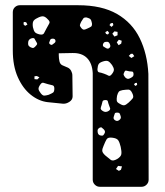

<svg xmlns="http://www.w3.org/2000/svg" viewBox="-20 -591 630 735"><path d="M205 -387V-380Q205 -368 207.5 -356.5Q210 -345 219 -341L240 -332Q248 -328 252.5 -319.5Q257 -311 257 -302L258 -222Q258 -209 245.5 -201Q233 -193 221 -194L162 -200Q128 -204 97.5 -228.5Q67 -253 48 -296Q29 -339 29 -398V-544Q29 -556 37 -563.5Q45 -571 56 -571H279Q370 -571 428 -537.5Q486 -504 515 -444.5Q544 -385 548 -308L549 97Q549 108 541 116Q533 124 522 124H362Q351 124 343 116Q335 108 335 97V-311Q333 -349 313 -369Q293 -389 257 -388ZM163 -517Q153 -528 144.5 -528.5Q136 -529 123 -522Q110 -516 107 -508.5Q104 -501 106 -487Q109 -473 114 -467.5Q119 -462 133 -459Q145 -457 148.5 -464Q152 -471 158 -482Q164 -494 168.5 -501Q173 -508 163 -517ZM312 -524Q302 -525 299 -520.5Q296 -516 291 -508Q287 -500 286 -495.5Q285 -491 291 -484Q297 -477 302 -477.5Q307 -478 315 -482Q324 -486 328.5 -489Q333 -492 332 -502Q330 -513 326.5 -517Q323 -521 312 -524ZM80 -506 71 -507 70 -498 76 -492 85 -497ZM412 -503 404 -502 399 -495 407 -488 414 -495ZM392 -473 383 -468 386 -461 393 -459 398 -465ZM430 -469 418 -471 410 -462 418 -451 430 -456ZM117 -434Q114 -440 112 -443Q110 -446 103 -445Q90 -442 88 -431Q87 -422 88.5 -418Q90 -414 97 -410Q105 -406 109 -408Q113 -410 118 -416Q123 -421 122 -424.5Q121 -428 117 -434ZM192 -437Q190 -443 182 -443Q174 -443 172 -438Q170 -432 168.5 -428.5Q167 -425 172 -421Q177 -418 180 -420Q183 -422 188 -426Q194 -430 192 -437ZM446 -435 435 -439 427 -429 434 -418 444 -424ZM401 -421Q397 -432 389 -431Q382 -431 379 -429Q376 -427 374 -421Q373 -415 376 -413Q379 -411 384 -408Q393 -402 398 -407Q405 -412 401 -421ZM488 -385H481L473 -377L483 -369L494 -376ZM409 -342Q401 -353 394.5 -356.5Q388 -360 375 -356Q362 -352 358 -346Q354 -340 353 -326Q353 -315 360 -314Q367 -313 378 -309Q389 -305 395 -301.5Q401 -298 408 -307Q416 -317 416 -324Q416 -331 409 -342ZM491 -310Q490 -317 485.5 -317Q481 -317 475 -318Q468 -319 463.5 -320.5Q459 -322 456 -315Q452 -308 453.5 -304Q455 -300 460 -294Q466 -289 470 -289Q474 -289 481 -293Q487 -296 489.5 -299.5Q492 -303 491 -310ZM121 -300 112 -299V-288L123 -287L131 -295ZM188 -252Q188 -263 181 -264.5Q174 -266 163 -269Q153 -272 146.5 -274Q140 -276 134 -267Q127 -257 127.5 -250.5Q128 -244 136 -234Q143 -225 149 -225Q155 -225 166 -228Q178 -233 183 -236.5Q188 -240 188 -252ZM504 -274 497 -273 493 -268 498 -262 505 -266ZM486 -235Q480 -248 471.5 -248Q463 -248 449 -246Q438 -244 434.5 -239.5Q431 -235 428 -224Q426 -212 427 -205.5Q428 -199 438 -194Q449 -187 455.5 -188Q462 -189 472 -198Q483 -208 488 -214.5Q493 -221 486 -235ZM397 -189Q394 -197 393 -202.5Q392 -208 384 -208Q374 -208 372.5 -202.5Q371 -197 369 -189Q366 -181 365.5 -176.5Q365 -172 372 -167Q384 -158 397 -167Q403 -172 401.5 -176.5Q400 -181 397 -189ZM428 -160Q421 -160 419.5 -156.5Q418 -153 416 -146Q412 -136 420 -131Q428 -125 436 -131Q445 -137 442 -146Q440 -153 438 -156.5Q436 -160 428 -160ZM377 -96Q372 -100 369.5 -102.5Q367 -105 361 -102Q355 -98 354 -94.5Q353 -91 354 -84Q356 -73 367 -72Q373 -71 375.5 -73.5Q378 -76 381 -82Q384 -89 377 -96ZM442 -29Q438 -46 432.5 -54Q427 -62 409 -64Q393 -66 388 -57.5Q383 -49 377 -34Q371 -21 371.5 -13.5Q372 -6 383 4Q396 15 404 21Q412 27 428 18Q443 9 444.5 -1Q446 -11 442 -29ZM447 46 432 44 424 56 435 63 443 59Z"/></svg>

Font: Rubik Moonrocks
Style: Regular
Weight: 400
Designer: Hubert and Fischer, NaN
Foundry: Hubert and Fischer, NaN
Version: Version 2.200